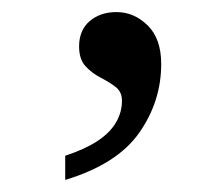

<svg xmlns="http://www.w3.org/2000/svg" viewBox="-20 -144 355 318"><path d="M88 154V114Q121 103 141.5 89.5Q162 76 172 59Q182 42 182 23Q182 8 171.5 0Q161 -8 146.5 -15.5Q132 -23 121.5 -34.5Q111 -46 111 -67Q111 -94 128.5 -109Q146 -124 173 -124Q202 -124 224.5 -102Q247 -80 247 -38Q247 24 210.5 76Q174 128 88 154Z"/></svg>

Font: Noto Serif Bengali
Style: Regular
Weight: 400
Designer: Juan Bruce, Universal Thirst, Indian Type Foundry and the Monotype Design Team.
Foundry: Monotype Imaging Inc.
Version: Version 2.003